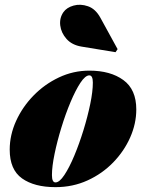

<svg xmlns="http://www.w3.org/2000/svg" viewBox="-20 -761 604 791"><path d="M316 -569Q276.5 -575.5 254.2 -600.5Q232 -625.5 228.2 -656Q224.5 -686.5 241 -710.5Q254.5 -730 283 -738Q311.5 -746 342.5 -735.2Q373.5 -724.5 393.5 -688L464.5 -558.5L456 -546ZM208.5 10Q121.5 10 70.8 -26Q20 -62 20 -144.5Q20 -204.5 46.2 -262.5Q72.5 -320.5 118 -367.2Q163.5 -414 222.8 -442Q282 -470 348 -470Q435 -470 488.2 -431.2Q541.5 -392.5 541.5 -310Q541.5 -252 516.5 -195.2Q491.5 -138.5 446.5 -92Q401.5 -45.5 340.8 -17.8Q280 10 208.5 10ZM208.5 -9.5Q225 -9.5 245.2 -40Q265.5 -70.5 286 -119.5Q306.5 -168.5 323.8 -224.5Q341 -280.5 351.8 -332.5Q362.5 -384.5 362.5 -420.5Q362.5 -450.5 348 -450.5Q331.5 -450.5 311.2 -419.8Q291 -389 270.5 -340.2Q250 -291.5 232.8 -235.2Q215.5 -179 204.8 -127Q194 -75 194 -39.5Q194 -9.5 208.5 -9.5Z"/></svg>

Font: Bodoni* 11pt Fatface
Style: Italic
Weight: 900
Italic angle: -13°
Version: Version 2.3